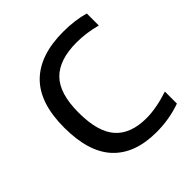

<svg xmlns="http://www.w3.org/2000/svg" viewBox="-157 -663 785 785"><g transform="rotate(-45 235.0 -271.0)"><path d="M51.5 -271Q51.5 -413 121.2 -482Q191 -551 325.5 -551Q392.5 -551 447 -535.5V-466Q389 -481.5 334 -481.5Q233 -481.5 184.8 -432.2Q136.5 -383 136.5 -273Q136.5 -161 181.5 -110.5Q226.5 -60 317 -60Q373.5 -60 447 -84V-14.5Q380.5 9.5 305.5 9.5Q181.5 9.5 116.5 -59.8Q51.5 -129 51.5 -271Z"/></g></svg>

Font: Encode Sans Semi Expanded
Style: Regular
Weight: 400
Width: 6
Designer: Multiple Designers
Foundry: Impallari Type
Version: Version 2.000